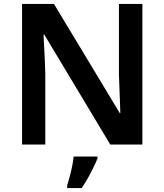

<svg xmlns="http://www.w3.org/2000/svg" viewBox="-20 -734 835 975"><path d="M703 0H540L205 -558H201Q203 -512 206 -460.5Q209 -409 210 -357V0H92V-714H254L588 -160H591Q590 -188 589 -220.5Q588 -253 586.5 -287.5Q585 -322 584 -354V-714H703ZM475 71Q467 91 454.5 116.5Q442 142 427 169Q412 196 395 221H321V208Q327 189 334 163Q341 137 346.5 109.5Q352 82 354 61H475Z"/></svg>

Font: Noto Sans Nag Mundari SemiBold
Style: Regular
Weight: 600
Version: Version 1.000